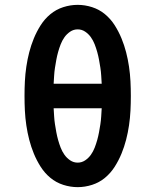

<svg xmlns="http://www.w3.org/2000/svg" viewBox="-20 -763 640 791"><path d="M300 8Q270 8 240.5 -1.5Q211 -11 187.5 -30.5Q164 -50 147.5 -76Q131 -102 119.5 -130Q108 -158 100.5 -187Q93 -216 88.5 -246.5Q84 -277 82.5 -307Q81 -337 81 -368Q81 -398 82.5 -428Q84 -458 88.5 -488.5Q93 -519 100.5 -548Q108 -577 119.5 -605Q131 -633 147.5 -659Q164 -685 187.5 -704.5Q211 -724 240.5 -733.5Q270 -743 300 -743Q330 -743 359.5 -733.5Q389 -724 412.5 -704.5Q436 -685 452.5 -659Q469 -633 480.5 -605Q492 -577 499.5 -548Q507 -519 511.5 -488.5Q516 -458 517.5 -428Q519 -398 519 -368Q519 -337 517.5 -307Q516 -277 511.5 -246.5Q507 -216 499.5 -187Q492 -158 480.5 -130Q469 -102 452.5 -76Q436 -50 412.5 -30.5Q389 -11 359.5 -1.5Q330 8 300 8ZM399 -418Q398 -434 397 -451Q396 -468 393.5 -484Q391 -500 388 -516.5Q385 -533 380.5 -549Q376 -565 370 -580.5Q364 -596 354.5 -609.5Q345 -623 331 -632.5Q317 -642 300 -642Q283 -642 269 -632.5Q255 -623 245.5 -609.5Q236 -596 230 -580.5Q224 -565 219.5 -549Q215 -533 212 -516.5Q209 -500 206.5 -484Q204 -468 203 -451Q202 -434 201 -418ZM300 -93Q317 -93 331 -102.5Q345 -112 354.5 -125.5Q364 -139 370 -154.5Q376 -170 380.5 -186Q385 -202 388 -218.5Q391 -235 393.5 -251Q396 -267 397 -284Q398 -301 399 -317H201Q202 -301 203 -284Q204 -267 206.5 -251Q209 -235 212 -218.5Q215 -202 219.5 -186Q224 -170 230 -154.5Q236 -139 245.5 -125.5Q255 -112 269 -102.5Q283 -93 300 -93Z"/></svg>

Font: Iosevka Book
Style: Bold
Weight: 700
Designer: Belleve Invis
Foundry: Belleve Invis
Version: Version 28.0.7; ttfautohint (v1.8.3)